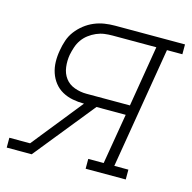

<svg xmlns="http://www.w3.org/2000/svg" viewBox="-104 -614 697 698"><g transform="rotate(15 244.5 -265.0)"><path d="M-20 0V-37H58L210 -227H209Q188 -227 167 -231Q146 -235 128 -245Q110 -255 97.5 -271Q85 -287 78.5 -306.5Q72 -326 71.5 -347.5Q71 -369 75 -391Q78 -410 84.5 -429.5Q91 -449 103.5 -465.5Q116 -482 132.5 -495Q149 -508 168 -516Q187 -524 206.5 -527Q226 -530 246 -530H509V-493H451L375 -37H428V0H277V-37H335L367 -227H257L74 0ZM209 -264H373L411 -493H246Q231 -493 216 -491Q201 -489 186 -482.5Q171 -476 158 -466Q145 -456 136 -443Q127 -430 122 -415Q117 -400 114 -385Q110 -362 113 -338.5Q116 -315 129 -297.5Q142 -280 164 -272Q186 -264 209 -264Z"/></g></svg>

Font: Iosevka Curly Slab XLtObl
Style: Regular
Weight: 200
Italic angle: -9°
Monospace: yes
Designer: Belleve Invis
Foundry: Belleve Invis
Version: Version 11.1.0; ttfautohint (v1.8.3)